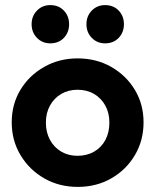

<svg xmlns="http://www.w3.org/2000/svg" viewBox="-20 -723 609 753"><path d="M285 10Q212 10 153.5 -23.5Q95 -57 60.5 -114.5Q26 -172 26 -243Q26 -314 60 -370.5Q94 -427 153 -460.5Q212 -494 284 -494Q358 -494 416.5 -460.5Q475 -427 509 -370.5Q543 -314 543 -243Q543 -172 509 -114.5Q475 -57 416.5 -23.5Q358 10 285 10ZM284 -112Q321 -112 349.5 -128.5Q378 -145 393.5 -174.5Q409 -204 409 -242Q409 -280 393 -309Q377 -338 349 -354.5Q321 -371 284 -371Q248 -371 220 -354.5Q192 -338 176 -309Q160 -280 160 -242Q160 -204 176 -174.5Q192 -145 220 -128.5Q248 -112 284 -112ZM177 -553Q146 -553 125 -574.5Q104 -596 104 -628Q104 -660 125 -681.5Q146 -703 177 -703Q210 -703 230.5 -681.5Q251 -660 251 -628Q251 -596 230.5 -574.5Q210 -553 177 -553ZM392 -553Q361 -553 340 -574.5Q319 -596 319 -628Q319 -660 340 -681.5Q361 -703 392 -703Q425 -703 445.5 -681.5Q466 -660 466 -628Q466 -596 445.5 -574.5Q425 -553 392 -553Z"/></svg>

Font: Outfit Thin SemiBold
Style: Regular
Weight: 600
Version: Version 1.100;gftools[0.9.27]